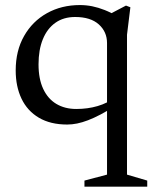

<svg xmlns="http://www.w3.org/2000/svg" viewBox="-20 -470 588 740"><path d="M128.5 -222Q128.5 -166 146.5 -127.5Q164.5 -89 197.2 -69.5Q230 -50 274 -50Q318 -50 356.2 -61.2Q394.5 -72.5 426.5 -96V-63.5Q395 -43 368.2 -29Q341.5 -15 319.2 -6.5Q297 2 277.2 6Q257.5 10 239 10Q174.5 10 130 -16.2Q85.5 -42.5 63 -89.5Q40.5 -136.5 40.5 -198.5Q40.5 -274.5 72.8 -331.2Q105 -388 161 -419.2Q217 -450.5 288 -450.5Q312 -450.5 335.5 -445.8Q359 -441 383.8 -431.2Q408.5 -421.5 435 -405L383.5 -405.5L465.5 -448.5L482.5 -442L469.5 -336V203L547.5 226V249.5H305.5V226L392.5 203V-304Q392.5 -347.5 360.8 -376Q329 -404.5 269.5 -404.5Q225 -404.5 193.5 -382.2Q162 -360 145.2 -319Q128.5 -278 128.5 -222Z"/></svg>

Font: Newsreader 16pt 16pt
Style: Regular
Weight: 400
Version: Version 1.003